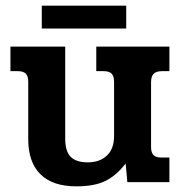

<svg xmlns="http://www.w3.org/2000/svg" viewBox="-20 -645 637 680"><path d="M128 -625H427V-544H128ZM80 -152V-356Q80 -375 71.5 -384Q63 -393 43 -393H17V-480H211V-153Q211 -109 230.5 -89.5Q250 -70 291 -70Q333 -70 358.5 -94Q384 -118 384 -163V-356Q384 -375 375.5 -384Q367 -393 347 -393H321V-480H580V-393H554Q533 -393 524 -383.5Q515 -374 515 -354V-124Q515 -105 523.5 -96Q532 -87 552 -87H580V0H431L425 -66Q392 -23 353 -4Q314 15 251 15Q166 15 123 -28Q80 -71 80 -152Z"/></svg>

Font: Pridi Medium
Style: Regular
Weight: 500
Designer: Katatrad Team
Foundry: CadsonDemak
Version: Version 1.001